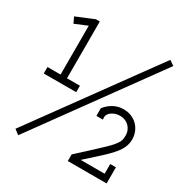

<svg xmlns="http://www.w3.org/2000/svg" viewBox="-168 -762 936 981"><g transform="rotate(30 300.0 -271.5)"><path d="M146 -622.1V-287.1H222.2V-249H30.8V-287.1H107.9V-575.2L35.2 -544.9L19 -579.1L123 -622.1ZM75.2 89.8 46.9 67.9 556.2 -632.8 585 -612.8ZM589.8 77.1H360.8V38.1Q392.6 9.3 415.8 -12.2Q439 -33.7 455.8 -49.3Q472.7 -64.9 483.9 -75.7Q495.1 -86.4 502.9 -94Q510.7 -101.6 515.4 -106.7Q520 -111.8 523.9 -116.2Q532.7 -126.5 538.3 -135Q543.9 -143.6 546.9 -151.4Q549.8 -159.2 550.8 -166.7Q551.8 -174.3 551.8 -183.1Q551.8 -199.2 546.1 -212.6Q540.5 -226.1 530.5 -236.1Q520.5 -246.1 506.8 -251.5Q493.2 -256.8 477.1 -256.8Q463.4 -256.8 451.2 -252.9Q439 -249 429.7 -242.7Q420.4 -236.3 414.8 -227.8Q409.2 -219.2 409.2 -209.5Q409.2 -206.1 409.7 -203.6Q410.2 -201.2 410.2 -195.8H372.1V-241.2Q415.5 -294.9 476.6 -294.9Q501.5 -294.9 522.5 -286.4Q543.5 -277.8 558.6 -262.7Q573.7 -247.6 582.3 -226.8Q590.8 -206.1 590.8 -181.6Q590.8 -164.6 585.9 -148.4Q581.1 -132.3 570.1 -115Q559.1 -97.7 541 -78.1Q522.9 -58.6 496.1 -34.2L415 39.1H556.2V-18.1H589.8Z"/></g></svg>

Font: Ethiopic Sadiss
Style: Regular
Weight: 400
Designer: abass alamnehe
Foundry: Senamirmir Project
Version: Version 5.100